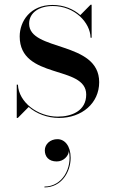

<svg xmlns="http://www.w3.org/2000/svg" viewBox="-20 -490 484 814"><path d="M55.5 10 101.5 -36.5C134.5 -8 180.5 10 230.5 10C327 10 400.5 -52.5 400.5 -141.5C400.5 -318 103.5 -271 103.5 -389.5C103.5 -437.5 147.5 -464.5 204 -464.5C296.5 -464.5 363 -394 364 -330H368.5V-470H364L320.5 -426C291.5 -451.5 251 -469 203 -469C108 -469 63.5 -399.5 63.5 -335.5C63.5 -151 345.5 -216 345.5 -89C345.5 -20 284 4.5 224.5 4.5C139.5 4.5 59 -57 56 -131H51V10ZM170 147.5C170 173.5 186 194.5 220.5 194.5C249.5 194.5 270.5 171.5 272 150.5C287 221 245 301 168.5 301V304.5C240.5 304.5 279.5 239.5 279.5 179C279.5 128.5 254.5 100 223.5 100C193 100 170 121 170 147.5Z"/></svg>

Font: Bodoni* 36pt
Style: Regular
Weight: 400
Version: Version 2.3